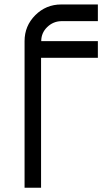

<svg xmlns="http://www.w3.org/2000/svg" viewBox="-20 -687 491 873"><path d="M166.7 -424.2V166.7H91.7V-500Q91.7 -569.2 140.4 -617.9Q189.2 -666.7 258.3 -666.7H425V-590.8H258.3Q221.7 -590 194.6 -563.8Q167.5 -537.5 167.5 -500H425V-424.2Z"/></svg>

Font: 0xA000-Squarish
Style: Squareish
Weight: 400
Version: Version 0.1